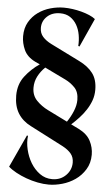

<svg xmlns="http://www.w3.org/2000/svg" viewBox="-66 -928 661 1131"><g transform="rotate(5 264.5 -362.0)"><path d="M266.2 161.2Q235 161.2 200 154.4Q165 147.5 132.5 135.6Q100 123.8 71.2 108.1Q42.5 92.5 25 76.2L113.8 -116.2L120 -113.8Q115 -76.2 125 -33.8Q135 8.8 156.2 44.4Q177.5 80 210 103.8Q242.5 127.5 283.8 127.5Q332.5 127.5 364.4 95.6Q396.2 63.8 396.2 20Q396.2 -11.2 378.8 -32.5Q361.2 -53.8 328.8 -71.2L132.5 -172.5Q82.5 -197.5 56.2 -240Q30 -282.5 30 -345Q30 -411.2 66.2 -458.8Q102.5 -506.2 152.5 -540L125 -552.5Q76.2 -576.2 58.1 -616.2Q40 -656.2 40 -696.2Q40 -745 60.6 -780.6Q81.2 -816.2 113.8 -839.4Q146.2 -862.5 186.2 -873.8Q226.2 -885 265 -885Q290 -885 316.9 -881.2Q343.8 -877.5 369.4 -870.6Q395 -863.8 416.9 -854.4Q438.8 -845 452.5 -833.8L376.2 -665L368.8 -667.5Q371.2 -700 365.6 -732.5Q360 -765 345 -791.2Q330 -817.5 305.6 -833.8Q281.2 -850 246.2 -850Q198.8 -850 169.4 -822.5Q140 -795 140 -755Q140 -723.8 158.8 -702.5Q177.5 -681.2 210 -665L381.2 -580Q435 -553.8 463.1 -516.2Q491.2 -478.8 491.2 -418.8Q491.2 -385 480.6 -355.6Q470 -326.2 452.5 -299.4Q435 -272.5 413.1 -248.8Q391.2 -225 367.5 -203.8L413.8 -181.2Q463.8 -156.2 483.8 -117.5Q503.8 -78.8 503.8 -36.2Q503.8 13.8 480.6 51.2Q457.5 88.8 422.5 113.1Q387.5 137.5 345.6 149.4Q303.8 161.2 266.2 161.2ZM127.5 -400Q127.5 -353.8 156.9 -323.8Q186.2 -293.8 225 -275L341.2 -217.5Q362.5 -248.8 376.9 -283.8Q391.2 -318.8 391.2 -350Q391.2 -397.5 366.2 -423.1Q341.2 -448.8 310 -463.8L186.2 -523.8Q160 -498.8 143.8 -467.5Q127.5 -436.2 127.5 -400Z"/></g></svg>

Font: Equateur
Style: Regular
Weight: 400
Designer: Ange Degheest & Eugénie Bidaut
Foundry: Velvetyne Type Foundry
Version: Version 1.000;FEAKit 1.0